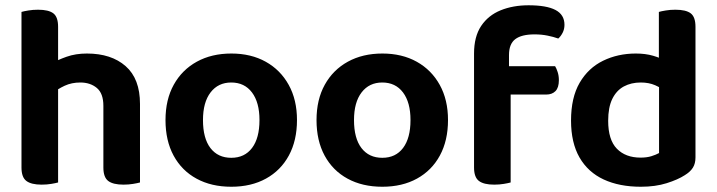

<svg xmlns="http://www.w3.org/2000/svg" viewBox="-20 -696 2730 731"><path d="M513 -203H373.6V-293Q373.6 -340.4 348.6 -361.2Q323.7 -381.9 285.9 -381.9Q252.8 -381.9 226.3 -369.6Q199.7 -357.2 180.7 -341.5L175.6 -454Q198.9 -467.7 233.4 -479.9Q268 -492.2 310.8 -492.2Q403.7 -492.2 458.3 -444.2Q513 -396.2 513 -300.3ZM61.8 -264H201.2V-1.3Q192.3 1.3 175.3 4.1Q158.4 7 138.5 7Q99 7 80.4 -7.1Q61.8 -21.2 61.8 -58.1ZM373.6 -263.7 513 -263.3V-1.3Q504 1.3 486.9 4.1Q469.8 7 450.2 7Q410.4 7 392 -7.1Q373.6 -21.2 373.6 -58.1ZM201.2 -192H61.8V-650.6Q70.8 -653.3 87.9 -656.1Q105 -659 124.9 -659Q165 -659 183.1 -645.2Q201.2 -631.4 201.2 -593.9Z M1110.7 -238.9Q1110.7 -161 1079.8 -104Q1049 -47.1 992.8 -16.1Q936.6 15 860.6 15Q784.9 15 728.5 -15.7Q672.1 -46.3 641.1 -103.3Q610.1 -160.3 610.1 -238.9Q610.1 -316.9 641.6 -373.5Q673.1 -430.2 729.5 -461.2Q786 -492.2 860.8 -492.2Q935.7 -492.2 991.8 -460.9Q1047.9 -429.6 1079.3 -372.7Q1110.7 -315.9 1110.7 -238.9ZM860.4 -381.9Q810.7 -381.9 781.8 -344.3Q752.8 -306.7 752.8 -238.9Q752.8 -169.4 781.2 -132.3Q809.7 -95.2 860.6 -95.2Q911.4 -95.2 939.7 -132.8Q967.9 -170.4 967.9 -238.9Q967.9 -306.1 939.4 -344Q910.8 -381.9 860.4 -381.9Z M1685.7 -238.9Q1685.7 -161 1654.8 -104Q1624 -47.1 1567.8 -16.1Q1511.6 15 1435.6 15Q1359.9 15 1303.5 -15.7Q1247.1 -46.3 1216.1 -103.3Q1185.1 -160.3 1185.1 -238.9Q1185.1 -316.9 1216.6 -373.5Q1248.1 -430.2 1304.5 -461.2Q1361 -492.2 1435.8 -492.2Q1510.7 -492.2 1566.8 -460.9Q1622.9 -429.6 1654.3 -372.7Q1685.7 -315.9 1685.7 -238.9ZM1435.4 -381.9Q1385.7 -381.9 1356.8 -344.3Q1327.8 -306.7 1327.8 -238.9Q1327.8 -169.4 1356.2 -132.3Q1384.7 -95.2 1435.6 -95.2Q1486.4 -95.2 1514.7 -132.8Q1542.9 -170.4 1542.9 -238.9Q1542.9 -306.1 1514.4 -344Q1485.8 -381.9 1435.4 -381.9Z M1896.7 -336V-443.9H2093.5Q2098.5 -436 2103.1 -421.9Q2107.8 -407.7 2107.8 -390.8Q2107.8 -362.3 2094.8 -349.1Q2081.9 -336 2059.6 -336ZM1917.9 -486.5V-353H1784.8V-491.8Q1784.8 -556.7 1811.9 -597.2Q1839 -637.6 1886.1 -656.8Q1933.2 -675.9 1992.5 -675.9Q2060.8 -675.9 2094.9 -658Q2129.1 -640 2129.1 -601.5Q2129.1 -584.6 2121.9 -570.9Q2114.8 -557.3 2105.5 -549.3Q2086.8 -556 2064.1 -560.5Q2041.4 -565.1 2015.1 -565.1Q1965.9 -565.1 1941.9 -547Q1917.9 -528.9 1917.9 -486.5ZM1784.8 -384.4H1924.2V-1.3Q1915.3 1.3 1898.3 4.1Q1881.4 7 1861.5 7Q1822 7 1803.4 -7.1Q1784.8 -21.2 1784.8 -58.1Z M2489.2 -113.3V-419L2627.9 -419.3V-96.5Q2627.9 -73.5 2618.1 -57.7Q2608.3 -41.9 2587 -28.9Q2561 -12 2518.1 1.5Q2475.2 15 2419.9 15Q2338 15 2278.4 -12.7Q2218.8 -40.3 2186.4 -96.4Q2154.1 -152.6 2154.1 -236.9Q2154.1 -324.6 2186.9 -380.9Q2219.7 -437.2 2276 -464.7Q2332.3 -492.2 2400.9 -492.2Q2437.3 -492.2 2466.3 -483.8Q2495.4 -475.4 2513.4 -464.1V-347.8Q2498.4 -360.9 2474.5 -371.4Q2450.6 -381.9 2419.5 -381.9Q2383.1 -381.9 2355 -366.8Q2327 -351.6 2311.2 -319.5Q2295.5 -287.4 2295.5 -236.2Q2295.5 -163.7 2328.6 -129.8Q2361.7 -95.9 2418.9 -95.9Q2442.7 -95.9 2460.2 -101.4Q2477.8 -106.9 2489.2 -113.3ZM2627.9 -391.4 2488.5 -391V-650.6Q2497.5 -653.3 2514.6 -656.1Q2531.7 -659 2551.3 -659Q2591.7 -659 2609.8 -645.2Q2627.9 -631.4 2627.9 -593.9Z"/></svg>

Font: Baloo Tammudu 2
Style: Regular
Weight: 400
Designer: Maithili Shingre, Omkar Shende and Ek Type
Foundry: Ek Type
Version: Version 1.700